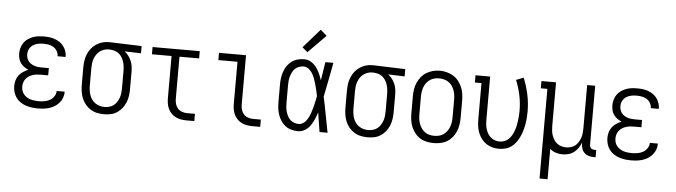

<svg xmlns="http://www.w3.org/2000/svg" viewBox="-55 -1009 5109 1451"><g transform="rotate(5 2500.0 -283.0)"><path d="M247 8Q224 8 201 5Q178 2 156 -5.5Q134 -13 114.5 -26Q95 -39 81.5 -58Q68 -77 61.5 -99.5Q55 -122 55 -145Q55 -167 61 -188.5Q67 -210 80.5 -227.5Q94 -245 112.5 -257Q131 -269 151 -277Q134 -284 118 -295.5Q102 -307 91 -322.5Q80 -338 75.5 -357Q71 -376 71 -395Q71 -416 77 -437Q83 -458 95 -475.5Q107 -493 125 -505.5Q143 -518 163 -525.5Q183 -533 204.5 -535.5Q226 -538 247 -538Q268 -538 289 -535.5Q310 -533 329.5 -526Q349 -519 366.5 -507.5Q384 -496 396.5 -479Q409 -462 416 -442Q423 -422 423 -401Q423 -400 423 -399Q423 -398 423 -398H362Q362 -398 362 -398.5Q362 -399 362 -400Q362 -419 351.5 -437Q341 -455 324 -465.5Q307 -476 287 -479.5Q267 -483 247 -483Q227 -483 206.5 -479Q186 -475 168.5 -463.5Q151 -452 141.5 -433.5Q132 -415 132 -394Q132 -380 136 -366Q140 -352 148.5 -341Q157 -330 169 -322.5Q181 -315 194.5 -310.5Q208 -306 222 -304.5Q236 -303 250 -303H304V-248H250Q234 -248 218.5 -246.5Q203 -245 187.5 -240Q172 -235 158.5 -226.5Q145 -218 135 -205.5Q125 -193 120.5 -177.5Q116 -162 116 -147Q116 -131 120.5 -116Q125 -101 135 -89Q145 -77 158 -68.5Q171 -60 186 -55.5Q201 -51 216.5 -49Q232 -47 247 -47Q269 -47 291 -50.5Q313 -54 332.5 -64.5Q352 -75 365 -94.5Q378 -114 378 -136Q378 -136 378 -136Q378 -136 378 -136H439Q439 -136 439 -135.5Q439 -135 439 -135Q439 -112 431.5 -91Q424 -70 409.5 -52.5Q395 -35 376 -23Q357 -11 335.5 -4Q314 3 292 5.5Q270 8 247 8Z M749 8Q723 8 696.5 2.5Q670 -3 647.5 -17Q625 -31 608 -51.5Q591 -72 581 -96.5Q571 -121 567 -147.5Q563 -174 563 -200V-330Q563 -355 566.5 -380.5Q570 -406 579.5 -429.5Q589 -453 604.5 -473.5Q620 -494 641 -508.5Q662 -523 686.5 -530.5Q711 -538 737 -538Q740 -538 743.5 -538Q747 -538 750 -538L988 -530V-475L863 -479Q880 -467 893 -449.5Q906 -432 914.5 -412.5Q923 -393 926 -372Q929 -351 929 -330V-200Q929 -174 925.5 -148Q922 -122 912.5 -98Q903 -74 886.5 -53Q870 -32 848.5 -17.5Q827 -3 801 2.5Q775 8 749 8ZM749 -47Q767 -47 785 -52Q803 -57 817.5 -68Q832 -79 842 -95Q852 -111 858 -128Q864 -145 866 -163.5Q868 -182 868 -200V-330Q868 -347 866 -364.5Q864 -382 859 -398.5Q854 -415 845 -430.5Q836 -446 823 -457.5Q810 -469 793.5 -475Q777 -481 760 -482L750 -483Q748 -483 746 -483Q744 -483 741 -483Q723 -483 706 -477Q689 -471 674.5 -460Q660 -449 650 -433.5Q640 -418 634 -401Q628 -384 626 -366Q624 -348 624 -330V-200Q624 -181 626.5 -162.5Q629 -144 635 -126.5Q641 -109 652 -93.5Q663 -78 678.5 -67.5Q694 -57 712 -52Q730 -47 749 -47Z M1374 0Q1354 0 1333 -3.5Q1312 -7 1293.5 -16Q1275 -25 1260 -40Q1245 -55 1236 -74Q1227 -93 1223.5 -113.5Q1220 -134 1220 -155V-475H1071V-530H1429V-475H1280V-155Q1280 -135 1285.5 -116Q1291 -97 1304 -82.5Q1317 -68 1336 -61.5Q1355 -55 1374 -55H1434V0Z M1874 0Q1854 0 1833 -3.5Q1812 -7 1793.5 -16Q1775 -25 1760 -40Q1745 -55 1736 -74Q1727 -93 1723.5 -113.5Q1720 -134 1720 -155V-475H1575V-530H1780V-155Q1780 -135 1785.5 -116Q1791 -97 1804 -82.5Q1817 -68 1836 -61.5Q1855 -55 1874 -55H1934V0Z M2221 8Q2196 8 2171.5 1.5Q2147 -5 2126.5 -20Q2106 -35 2092 -56Q2078 -77 2069.5 -101Q2061 -125 2058 -150Q2055 -175 2055 -200V-330Q2055 -355 2058 -380Q2061 -405 2069.5 -429Q2078 -453 2092 -474Q2106 -495 2126.5 -510Q2147 -525 2171.5 -531.5Q2196 -538 2221 -538Q2249 -538 2273 -523.5Q2297 -509 2313 -487.5Q2329 -466 2340.5 -441Q2352 -416 2360 -390Q2366 -425 2371 -460Q2376 -495 2382 -530H2443Q2430 -465 2418 -399.5Q2406 -334 2392 -269Q2407 -202 2419 -134.5Q2431 -67 2445 0H2384Q2378 -37 2372.5 -73.5Q2367 -110 2361 -147Q2355 -129 2348.5 -111.5Q2342 -94 2333.5 -77.5Q2325 -61 2314.5 -45.5Q2304 -30 2289.5 -18Q2275 -6 2257.5 1Q2240 8 2221 8ZM2221 -47Q2238 -47 2253 -56Q2268 -65 2278 -78.5Q2288 -92 2295.5 -107.5Q2303 -123 2308.5 -138.5Q2314 -154 2318.5 -170.5Q2323 -187 2327 -203Q2331 -219 2334.5 -235.5Q2338 -252 2341 -269Q2337 -290 2332 -311.5Q2327 -333 2321 -354Q2315 -375 2308 -395.5Q2301 -416 2290 -435Q2279 -454 2261 -468.5Q2243 -483 2221 -483Q2204 -483 2187 -477Q2170 -471 2157.5 -459Q2145 -447 2137 -431.5Q2129 -416 2124 -399Q2119 -382 2117.5 -364.5Q2116 -347 2116 -330V-200Q2116 -183 2117.5 -165.5Q2119 -148 2124 -131Q2129 -114 2137 -98.5Q2145 -83 2157.5 -71Q2170 -59 2187 -53Q2204 -47 2221 -47ZM2240 -593 2200 -627 2326 -771 2374 -729Z M2749 8Q2723 8 2696.5 2.5Q2670 -3 2647.5 -17Q2625 -31 2608 -51.5Q2591 -72 2581 -96.5Q2571 -121 2567 -147.5Q2563 -174 2563 -200V-330Q2563 -355 2566.5 -380.5Q2570 -406 2579.5 -429.5Q2589 -453 2604.5 -473.5Q2620 -494 2641 -508.5Q2662 -523 2686.5 -530.5Q2711 -538 2737 -538Q2740 -538 2743.5 -538Q2747 -538 2750 -538L2988 -530V-475L2863 -479Q2880 -467 2893 -449.5Q2906 -432 2914.5 -412.5Q2923 -393 2926 -372Q2929 -351 2929 -330V-200Q2929 -174 2925.5 -148Q2922 -122 2912.5 -98Q2903 -74 2886.5 -53Q2870 -32 2848.5 -17.5Q2827 -3 2801 2.5Q2775 8 2749 8ZM2749 -47Q2767 -47 2785 -52Q2803 -57 2817.5 -68Q2832 -79 2842 -95Q2852 -111 2858 -128Q2864 -145 2866 -163.5Q2868 -182 2868 -200V-330Q2868 -347 2866 -364.5Q2864 -382 2859 -398.5Q2854 -415 2845 -430.5Q2836 -446 2823 -457.5Q2810 -469 2793.5 -475Q2777 -481 2760 -482L2750 -483Q2748 -483 2746 -483Q2744 -483 2741 -483Q2723 -483 2706 -477Q2689 -471 2674.5 -460Q2660 -449 2650 -433.5Q2640 -418 2634 -401Q2628 -384 2626 -366Q2624 -348 2624 -330V-200Q2624 -181 2626.5 -162.5Q2629 -144 2635 -126.5Q2641 -109 2652 -93.5Q2663 -78 2678.5 -67.5Q2694 -57 2712 -52Q2730 -47 2749 -47Z M3250 8Q3224 8 3197.5 2.5Q3171 -3 3148.5 -16.5Q3126 -30 3109 -51Q3092 -72 3081.5 -96.5Q3071 -121 3067 -147.5Q3063 -174 3063 -200V-330Q3063 -357 3067 -383Q3071 -409 3081.5 -433.5Q3092 -458 3109 -479Q3126 -500 3148.5 -513.5Q3171 -527 3197 -534Q3223 -541 3250 -541Q3277 -541 3303 -534Q3329 -527 3351.5 -513.5Q3374 -500 3391 -479Q3408 -458 3418.5 -433.5Q3429 -409 3433 -383Q3437 -357 3437 -330V-200Q3437 -174 3433 -147.5Q3429 -121 3418.5 -96.5Q3408 -72 3391 -51Q3374 -30 3351.5 -16.5Q3329 -3 3302.5 2.5Q3276 8 3250 8ZM3250 -47Q3269 -47 3287.5 -51.5Q3306 -56 3321 -67Q3336 -78 3347 -93.5Q3358 -109 3364.5 -126.5Q3371 -144 3373.5 -162.5Q3376 -181 3376 -200V-330Q3376 -349 3373.5 -367.5Q3371 -386 3364.5 -404Q3358 -422 3347 -437.5Q3336 -453 3320 -463.5Q3304 -474 3285.5 -478.5Q3267 -483 3248 -483Q3230 -483 3211.5 -478Q3193 -473 3178 -462Q3163 -451 3152 -436Q3141 -421 3135 -403.5Q3129 -386 3126.5 -367.5Q3124 -349 3124 -330V-200Q3124 -181 3126.5 -162.5Q3129 -144 3135.5 -126.5Q3142 -109 3153 -93.5Q3164 -78 3179 -67Q3194 -56 3212.5 -51.5Q3231 -47 3250 -47Z M3745 8Q3720 8 3695 1.5Q3670 -5 3648.5 -19.5Q3627 -34 3611.5 -55Q3596 -76 3587 -99.5Q3578 -123 3574.5 -148.5Q3571 -174 3571 -200V-475H3521V-530H3632V-200Q3632 -182 3634 -164.5Q3636 -147 3641.5 -130Q3647 -113 3656 -97.5Q3665 -82 3679 -70.5Q3693 -59 3710 -53Q3727 -47 3745 -47Q3764 -47 3782.5 -54Q3801 -61 3814.5 -74.5Q3828 -88 3837.5 -105Q3847 -122 3853.5 -140Q3860 -158 3864 -176.5Q3868 -195 3870.5 -214Q3873 -233 3874.5 -252.5Q3876 -272 3876 -291Q3876 -350 3864 -408.5Q3852 -467 3829 -522L3885 -544Q3910 -484 3923.5 -420Q3937 -356 3937 -291Q3937 -266 3935 -241Q3933 -216 3928.5 -191.5Q3924 -167 3917 -143.5Q3910 -120 3899.5 -97.5Q3889 -75 3874 -54.5Q3859 -34 3839 -19.5Q3819 -5 3794.5 1.5Q3770 8 3745 8Z M4071 205V-475H4021V-530H4132V-200Q4132 -182 4134 -163.5Q4136 -145 4142 -128Q4148 -111 4157.5 -95.5Q4167 -80 4181.5 -68.5Q4196 -57 4214 -52Q4232 -47 4250 -47Q4268 -47 4286 -52Q4304 -57 4318.5 -68.5Q4333 -80 4342.5 -95.5Q4352 -111 4358 -128Q4364 -145 4366 -163.5Q4368 -182 4368 -200V-530H4429V-84Q4429 -76 4431 -69Q4433 -62 4438 -57Q4443 -52 4450.5 -49.5Q4458 -47 4465 -47H4479V8H4465Q4446 8 4427.5 3Q4409 -2 4395 -15Q4381 -28 4374.5 -46.5Q4368 -65 4368 -84V-95Q4360 -73 4347 -53.5Q4334 -34 4315.5 -19.5Q4297 -5 4274 1.5Q4251 8 4227 8Q4202 8 4176.5 0Q4151 -8 4132 -25V205Z M4747 8Q4724 8 4701 5Q4678 2 4656 -5.5Q4634 -13 4614.5 -26Q4595 -39 4581.5 -58Q4568 -77 4561.5 -99.5Q4555 -122 4555 -145Q4555 -167 4561 -188.5Q4567 -210 4580.5 -227.5Q4594 -245 4612.5 -257Q4631 -269 4651 -277Q4634 -284 4618 -295.5Q4602 -307 4591 -322.5Q4580 -338 4575.5 -357Q4571 -376 4571 -395Q4571 -416 4577 -437Q4583 -458 4595 -475.5Q4607 -493 4625 -505.5Q4643 -518 4663 -525.5Q4683 -533 4704.5 -535.5Q4726 -538 4747 -538Q4768 -538 4789 -535.5Q4810 -533 4829.5 -526Q4849 -519 4866.5 -507.5Q4884 -496 4896.5 -479Q4909 -462 4916 -442Q4923 -422 4923 -401Q4923 -400 4923 -399Q4923 -398 4923 -398H4862Q4862 -398 4862 -398.5Q4862 -399 4862 -400Q4862 -419 4851.5 -437Q4841 -455 4824 -465.5Q4807 -476 4787 -479.5Q4767 -483 4747 -483Q4727 -483 4706.5 -479Q4686 -475 4668.5 -463.5Q4651 -452 4641.5 -433.5Q4632 -415 4632 -394Q4632 -380 4636 -366Q4640 -352 4648.5 -341Q4657 -330 4669 -322.5Q4681 -315 4694.5 -310.5Q4708 -306 4722 -304.5Q4736 -303 4750 -303H4804V-248H4750Q4734 -248 4718.5 -246.5Q4703 -245 4687.5 -240Q4672 -235 4658.5 -226.5Q4645 -218 4635 -205.5Q4625 -193 4620.5 -177.5Q4616 -162 4616 -147Q4616 -131 4620.5 -116Q4625 -101 4635 -89Q4645 -77 4658 -68.5Q4671 -60 4686 -55.5Q4701 -51 4716.5 -49Q4732 -47 4747 -47Q4769 -47 4791 -50.5Q4813 -54 4832.5 -64.5Q4852 -75 4865 -94.5Q4878 -114 4878 -136Q4878 -136 4878 -136Q4878 -136 4878 -136H4939Q4939 -136 4939 -135.5Q4939 -135 4939 -135Q4939 -112 4931.5 -91Q4924 -70 4909.5 -52.5Q4895 -35 4876 -23Q4857 -11 4835.5 -4Q4814 3 4792 5.5Q4770 8 4747 8Z"/></g></svg>

Font: Iosevka Slab Light
Style: Regular
Weight: 300
Monospace: yes
Designer: Belleve Invis
Foundry: Belleve Invis
Version: Version 11.1.0; ttfautohint (v1.8.3)